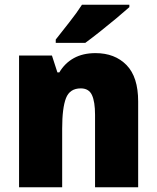

<svg xmlns="http://www.w3.org/2000/svg" viewBox="-20 -786 658 806"><path d="M381 -563Q462 -563 511 -513Q560 -463 560 -360V0H379V-304Q379 -359 366 -387Q353 -415 319 -415Q273 -415 257 -374Q241 -333 241 -246V0H60V-553H198L221 -482H229Q252 -521 290 -542Q328 -563 381 -563ZM523 -756Q503 -738 469.5 -710Q436 -682 400 -653.5Q364 -625 338 -606H214V-620Q239 -652 271 -692.5Q303 -733 324 -766H523Z"/></svg>

Font: Noto Sans Gurmukhi SemiCondensed Black
Style: Regular
Weight: 900
Width: 4
Designer: Jelle Bosma - Monotype Design Team
Foundry: Monotype Imaging Inc.
Version: Version 2.004; ttfautohint (v1.8.4.7-5d5b)